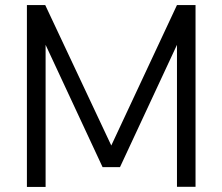

<svg xmlns="http://www.w3.org/2000/svg" viewBox="-20 -740 880 760"><path d="M86.5 0V-720H159L420.5 -164L680.5 -720H754V-0.5H680.5V-562.5L455 -78.5H386L160.5 -562.5V0Z"/></svg>

Font: Vela Sans
Style: Regular
Weight: 400
Designer: Principal design: Mikhail Sharanda - project Manrope.
Design modification: Ravid Balaliev
Foundry: Mikhail Sharanda
Version: Version 1.001